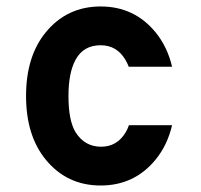

<svg xmlns="http://www.w3.org/2000/svg" viewBox="-20 -567 626 597"><path d="M515.1 -177.7Q500.5 -115.7 463.9 -70.8Q397.9 9.8 293 9.8Q188 9.8 122.1 -70.8Q61 -145.5 61 -268.6Q61 -391.6 122.1 -466.3Q188 -546.9 293 -546.9Q397.9 -546.9 463.9 -466.3Q500.5 -421.4 515.1 -359.4H380.4Q376 -370.6 370.6 -379.9Q343.8 -426.3 293 -426.3Q239.7 -426.3 215.3 -381.8Q192.9 -341.3 192.9 -268.6Q192.9 -191.4 215.3 -155.3Q243.7 -110.8 294.4 -110.8Q343.8 -110.8 370.6 -155.3Q376.5 -165 380.9 -177.7Z"/></svg>

Font: Consola Mono
Style: Bold
Weight: 700
Monospace: yes
Designer: Wojciech Kalinowski "wmk69" (wmk69@o2.pl)
Foundry: Wojciech Kalinowski "wmk69" (wmk69@o2.pl)
Version: Version 2.1.0